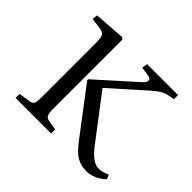

<svg xmlns="http://www.w3.org/2000/svg" viewBox="-128 -670 834 834"><g transform="rotate(45 289.0 -253.0)"><path d="M47.9 0V-24.9L98.1 -32.2Q115.2 -34.2 120.6 -43.7Q126 -53.2 126 -81.1V-412.1Q126 -448.2 119.6 -459.2Q113.3 -470.2 89.8 -473.1L42 -479L44.9 -503.9L189 -514.2L196.8 -506.8V-77.1Q196.8 -54.2 202.4 -44.2Q208 -34.2 223.1 -32.2L266.1 -24.9V0ZM488.8 7.8Q455.6 7.8 430.2 -7.1Q404.8 -22 374 -63L213.9 -273.9V-280.8L389.2 -438Q398.9 -446.8 402.1 -454.6Q405.3 -462.4 401.1 -468.3Q397 -474.1 384.8 -476.1L344.2 -481.9L348.1 -507.8H538.1V-482.9L508.8 -477.1Q489.7 -473.1 474.6 -463.6Q459.5 -454.1 439 -436L284.2 -297.9L438 -96.2Q482.4 -38.1 518.1 -38.1Q543.5 -38.1 569.8 -50.8L578.1 -30.8Q538.1 7.8 488.8 7.8Z"/></g></svg>

Font: Literata Light
Style: Regular
Weight: 300
Designer: Latin by Veronika Burian and Jose Scaglione. Greek by Irene Vlachou. Cyrillic by Vera Evstafieva.
Foundry: TypeTogether
Version: Version 3.021